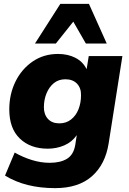

<svg xmlns="http://www.w3.org/2000/svg" viewBox="-20 -782 666 993"><path d="M265 191Q111 191 6 126L56 7Q98 31 144.5 45.5Q191 60 237 60Q292 60 326 39.5Q360 19 369 -31L377 -83Q352 -47 312 -30Q272 -13 227 -13Q137 -13 82.5 -65.5Q28 -118 28 -216Q28 -295 60 -360Q92 -425 149 -464Q206 -503 280 -503Q331 -503 370 -483Q409 -463 428 -424L439 -492H613L542 -41Q525 68 455.5 129.5Q386 191 265 191ZM287 -144Q322 -144 347.5 -164Q373 -184 386 -217Q399 -250 399 -289Q400 -326 378.5 -349Q357 -372 318 -372Q283 -372 258.5 -352Q234 -332 220.5 -299Q207 -266 207 -227Q207 -190 228 -167Q249 -144 287 -144ZM161 -557 292 -762H440L532 -557H424L359 -670L269 -557Z"/></svg>

Font: Nunito Sans Black
Style: Italic
Weight: 900
Italic angle: -9°
Designer: Vernon Adams
Foundry: Vernon Adams
Version: Version 3.006; ttfautohint (v1.8.3)